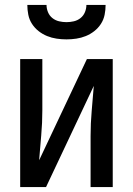

<svg xmlns="http://www.w3.org/2000/svg" viewBox="-20 -760 540 780"><path d="M62 0V-520H152V-312Q152 -261 147.5 -210.5Q143 -160 139 -109L333 -520H438V0H348V-208Q348 -259 352.5 -309.5Q357 -360 361 -411L167 0ZM250 -600Q230 -600 210 -603Q190 -606 171.5 -613.5Q153 -621 137 -633.5Q121 -646 110 -663Q99 -680 95 -700Q91 -720 91 -740H169Q169 -725 175 -710.5Q181 -696 193 -686.5Q205 -677 220 -673.5Q235 -670 250 -670Q265 -670 280 -673.5Q295 -677 307 -686.5Q319 -696 325 -710.5Q331 -725 331 -740H409Q409 -720 405 -700Q401 -680 390 -663Q379 -646 363 -633.5Q347 -621 328.5 -613.5Q310 -606 290 -603Q270 -600 250 -600Z"/></svg>

Font: Iosevka Fixed Medium
Style: Regular
Weight: 500
Monospace: yes
Designer: Belleve Invis
Foundry: Belleve Invis
Version: Version 32.3.0